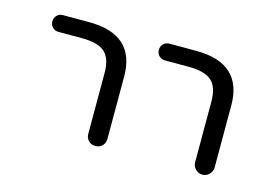

<svg xmlns="http://www.w3.org/2000/svg" viewBox="-56 -647 754 529"><g transform="rotate(15 321.5 -382.5)"><path d="M66.4 -497.1Q56.6 -497.1 49.8 -503.9Q43 -510.7 43 -521Q43 -531.2 49.8 -538.1Q56.6 -544.9 66.4 -544.9H141.6Q273.4 -544.9 273.4 -424.8V-247.1Q273.4 -235.4 265.6 -227.5Q257.8 -219.7 246.1 -219.7Q234.4 -219.7 226.6 -227.5Q218.8 -235.4 218.8 -247.1V-420.9Q218.8 -461.9 199.2 -479.5Q179.7 -497.1 133.8 -497.1ZM371.1 -497.1Q360.4 -497.1 353.5 -503.9Q346.7 -510.7 346.7 -521Q346.7 -531.2 353.5 -538.1Q360.4 -544.9 371.1 -544.9H446.3Q579.1 -544.9 579.1 -424.8V-248Q579.1 -236.3 570.8 -228Q562.5 -219.7 551.3 -219.7Q540 -219.7 531.7 -228Q523.4 -236.3 523.4 -248V-420.9Q523.4 -461.9 503.9 -479.5Q484.4 -497.1 437.5 -497.1Z"/></g></svg>

Font: irohamaru Light
Style: Regular
Weight: 200
Designer: [Source Han Sans]
Ryoko NISHIZUKA  (kana & ideographs); Paul D. Hunt (Latin, Greek & Cyrillic); Wenlong ZHANG  (bopomofo
Version: Version 1.01